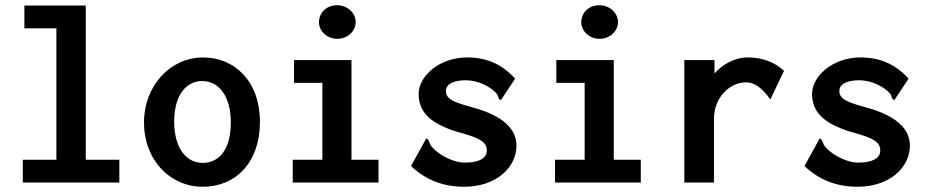

<svg xmlns="http://www.w3.org/2000/svg" viewBox="-20 -696 3540 732"><path d="M73 -588H195V-87H67V0H435V-87H307V-675H73Z M754 -477C631 -477 529 -371 529 -229C529 -86 628 16 753 16C878 16 971 -76 971 -231C971 -386 875 -477 754 -477ZM860 -229C860 -130 818 -75 753 -75C686 -75 644 -137 644 -233C644 -329 687 -387 751 -387C814 -387 860 -330 860 -229Z M1101 -380H1209V-87H1096V0H1423V-87H1320V-467H1101ZM1266 -676C1219 -676 1196 -642 1196 -612C1196 -576 1228 -548 1266 -548C1304 -548 1336 -576 1336 -612C1336 -647 1304 -676 1266 -676Z M1944 -396C1893 -453 1832 -477 1761 -477C1654 -477 1576 -405 1576 -338C1576 -271 1619 -232 1692 -204C1710 -197 1728 -192 1746 -187C1812 -168 1836 -153 1836 -122C1836 -92 1805 -76 1752 -76C1704 -76 1642 -111 1621 -144C1615 -158 1613 -167 1605 -168L1547 -63C1605 -8 1672 16 1750 16C1871 16 1949 -57 1949 -141C1949 -204 1898 -254 1787 -285C1715 -305 1680 -316 1680 -349C1680 -379 1716 -390 1756 -390C1803 -390 1853 -365 1876 -336C1880 -328 1880 -315 1890 -315Z M2101 -380H2209V-87H2096V0H2423V-87H2320V-467H2101ZM2266 -676C2219 -676 2196 -642 2196 -612C2196 -576 2228 -548 2266 -548C2304 -548 2336 -576 2336 -612C2336 -647 2304 -676 2266 -676Z M2589 0H2702V-244C2702 -319 2757 -382 2825 -382C2855 -382 2885 -362 2917 -317L2969 -426C2932 -461 2883 -477 2830 -477C2781 -477 2734 -450 2704 -416V-467H2589Z M3444 -396C3393 -453 3332 -477 3261 -477C3154 -477 3076 -405 3076 -338C3076 -271 3119 -232 3192 -204C3210 -197 3228 -192 3246 -187C3312 -168 3336 -153 3336 -122C3336 -92 3305 -76 3252 -76C3204 -76 3142 -111 3121 -144C3115 -158 3113 -167 3105 -168L3047 -63C3105 -8 3172 16 3250 16C3371 16 3449 -57 3449 -141C3449 -204 3398 -254 3287 -285C3215 -305 3180 -316 3180 -349C3180 -379 3216 -390 3256 -390C3303 -390 3353 -365 3376 -336C3380 -328 3380 -315 3390 -315Z"/></svg>

Font: Inconsolata
Style: Bold
Weight: 700
Monospace: yes
Designer: Raph Levien, Kirill Tkachev(cyreal.org)
Foundry: Raph Levien, Kirill Tkachev(cyreal.org)
Version: Version 1.014